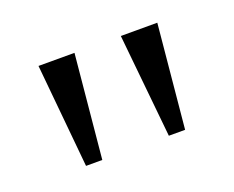

<svg xmlns="http://www.w3.org/2000/svg" viewBox="-51 -792 446 366"><g transform="rotate(-20 172.0 -609.0)"><path d="M239 -504 218 -714H292L272 -504ZM71 -504 51 -714H124L104 -504Z"/></g></svg>

Font: Noto Serif Kannada Light
Style: Regular
Weight: 300
Version: Version 2.003